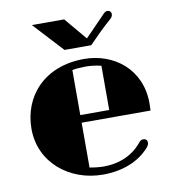

<svg xmlns="http://www.w3.org/2000/svg" viewBox="-83 -802 800 884"><g transform="rotate(-10 317.5 -359.5)"><path d="M39.6 -254.9C39.6 -97.2 171.4 9.3 328.1 9.3C421.4 9.3 492.7 -22 539.6 -69.8C553.7 -84.5 556.6 -91.3 556.6 -101.1C556.6 -111.8 549.3 -118.7 537.6 -118.7C528.3 -118.7 522.9 -114.7 513.7 -103C509.3 -97.7 502.9 -91.3 496.6 -85C457.5 -48.8 404.8 -26.9 336.4 -26.9C320.3 -26.9 293.9 -29.3 272 -33.7V-243.2H594.2C594.7 -255.4 595.2 -267.1 595.2 -278.3C594.7 -438.5 471.2 -530.3 333.5 -530.3C147 -530.3 39.6 -406.7 39.6 -254.9ZM272 -278.8V-489.3C289.1 -493.2 314.9 -494.6 335 -494.6C356.9 -494.6 387.2 -491.2 407.2 -485.4V-278.8ZM252.4 -586.9H377.4L431.2 -641.1C456.5 -665.5 466.8 -674.8 476.1 -682.6C492.2 -695.8 495.6 -703.1 495.6 -711.4C495.6 -722.2 488.3 -729.5 476.6 -729.5C468.8 -729.5 461.9 -723.6 450.7 -710.9C447.8 -708.5 445.3 -705.1 416 -675.3L363.3 -621.1L275.4 -725.6H124.5Z"/></g></svg>

Font: Limelight
Style: Regular
Weight: 400
Designer: Nicole Fally
Foundry: Nicole Fally
Version: Version 1.002